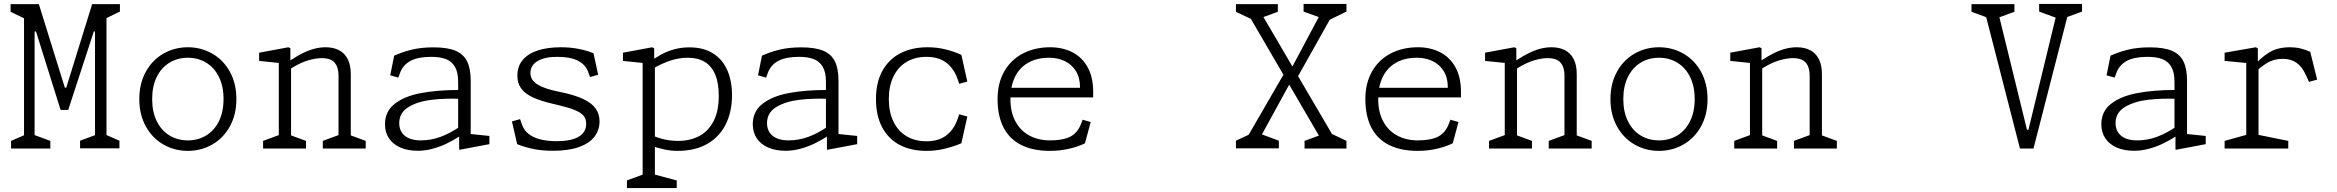

<svg xmlns="http://www.w3.org/2000/svg" viewBox="-20 -751 11820 971"><path d="M36 -38.5 113 -72 101.5 -45V-680L113 -653L33.5 -691.5V-730H176.5L308 -307.5H315L446 -730H586.5V-692.5L507 -654L518.5 -681V-46L507 -73L584 -39.5V-1H385V-39.5L476 -73L460.5 -41V-592H454.5L325 -195H286.5L162 -592H155V-40L143.5 -72L234.5 -38.5V0H36Z M684.5 -250Q684.5 -328.5 717.5 -388.2Q750.5 -448 806.8 -480Q863 -512 930 -512Q997 -512 1053.2 -480Q1109.5 -448 1142.5 -388.2Q1175.5 -328.5 1175.5 -250Q1175.5 -171.5 1142.5 -111.8Q1109.5 -52 1053.2 -20Q997 12 930 12Q863 12 806.8 -20Q750.5 -52 717.5 -111.8Q684.5 -171.5 684.5 -250ZM1110.5 -250Q1110.5 -315 1087 -362.2Q1063.5 -409.5 1022.5 -434.2Q981.5 -459 930 -459Q878.5 -459 837.5 -434.2Q796.5 -409.5 773 -362.2Q749.5 -315 749.5 -250Q749.5 -185 773 -137.8Q796.5 -90.5 837.5 -65.8Q878.5 -41 930 -41Q981.5 -41 1022.5 -65.8Q1063.5 -90.5 1087 -137.8Q1110.5 -185 1110.5 -250Z M1612.5 -38.5 1703.5 -72 1692 -45V-367Q1692 -400.5 1681.5 -420.5Q1671 -440.5 1652.5 -448.8Q1634 -457 1607 -457Q1577.5 -457 1538.5 -445.8Q1499.5 -434.5 1453 -405.5Q1445 -400.5 1436.8 -395Q1428.5 -389.5 1420.5 -383.5L1425.5 -429.5Q1434.5 -436 1439 -439Q1443.5 -442 1452 -448Q1484 -469 1513.2 -483.2Q1542.5 -497.5 1570.8 -504.8Q1599 -512 1626.5 -512Q1666 -512 1694.5 -497.2Q1723 -482.5 1738.5 -452.2Q1754 -422 1754 -376.5V-40L1738.5 -72L1829.5 -38.5V0H1612.5ZM1310.5 -38.5 1401.5 -72 1390 -45V-457.5L1412 -430.5L1290.5 -443V-484.5L1438.5 -512L1448.5 -507V-426.5L1452 -419.5V-40L1436.5 -72L1527.5 -38.5V0H1310.5Z M2302 -68.5 2297 -79.5V-337.5Q2297 -386 2280.5 -413.8Q2264 -441.5 2233.5 -452.8Q2203 -464 2157 -463.5Q2092.5 -463 2055 -442.5Q2017.5 -422 2003 -382L1994.5 -358.5L1953.5 -370L1973.5 -469.5Q2017 -489 2064 -500.2Q2111 -511.5 2172.5 -511.5Q2242.5 -511.5 2283.2 -494.5Q2324 -477.5 2342.2 -440.8Q2360.5 -404 2360.5 -343V-50L2338 -75.5L2455 -63.5V-22L2307 6H2302ZM1927 -122.5Q1927 -187.5 1976.2 -226Q2025.5 -264.5 2108.5 -280.2Q2191.5 -296 2301 -296L2314.5 -251Q2234.5 -254.5 2164.2 -246.5Q2094 -238.5 2046.5 -210Q1999 -181.5 1999 -128Q1999 -101 2012 -81.2Q2025 -61.5 2049.5 -51.2Q2074 -41 2108.5 -41Q2159.5 -41 2208.8 -59.2Q2258 -77.5 2308.5 -112.5V-64.5L2305.5 -62.5Q2274 -42 2240 -25.5Q2206 -9 2168.2 1.2Q2130.5 11.5 2093 11.5Q2042 11.5 2004.5 -5Q1967 -21.5 1947 -51.8Q1927 -82 1927 -122.5Z M2595.5 -22 2569 -137 2610 -148.5 2620 -120.5Q2630 -92 2653.2 -73.8Q2676.5 -55.5 2711 -46.5Q2745.5 -37.5 2790.5 -37Q2866.5 -36.5 2905.5 -58.8Q2944.5 -81 2944.5 -125.5Q2944.5 -150 2931 -166Q2917.5 -182 2886.8 -194.5Q2856 -207 2799.5 -220.5L2778 -225.5Q2713 -240.5 2673.5 -259.2Q2634 -278 2615.2 -304.5Q2596.5 -331 2596.5 -368.5Q2596.5 -416 2623.8 -448Q2651 -480 2700.2 -496Q2749.5 -512 2816 -512Q2863 -512 2903.8 -504.2Q2944.5 -496.5 2981.5 -482L3005 -373L2964 -361.5L2953.5 -389.5Q2940.5 -424.5 2903 -443.8Q2865.5 -463 2802 -463.5Q2738 -464.5 2700.2 -443Q2662.5 -421.5 2662.5 -381.5Q2662.5 -360.5 2675 -344Q2687.5 -327.5 2716.8 -314Q2746 -300.5 2795 -289.5L2810 -286.5Q2884.5 -271.5 2928.5 -250.8Q2972.5 -230 2992.2 -202.5Q3012 -175 3012 -137.5Q3012 -93 2986.2 -59.5Q2960.5 -26 2907.8 -7.2Q2855 11.5 2776 11.5Q2723 11.5 2679 2.8Q2635 -6 2595.5 -22Z M3150.5 161.5 3241.5 128 3230 155V-457.5L3252 -430.5L3130.5 -443V-484.5L3278.5 -512L3288.5 -506V-433.5L3292 -426.5V160L3276.5 128L3402.5 161.5V200H3150.5ZM3261 -17.5V-73Q3264 -71.5 3276.5 -66.5Q3310.5 -52.5 3342.2 -45.5Q3374 -38.5 3410 -38.5Q3468.5 -38.5 3514.5 -62Q3560.5 -85.5 3587.8 -136.5Q3615 -187.5 3615 -266Q3615 -331.5 3596.8 -374.5Q3578.5 -417.5 3543.8 -438.2Q3509 -459 3458.5 -459Q3411.5 -459 3366.2 -443.2Q3321 -427.5 3277 -401Q3273.5 -399 3270.5 -397Q3267.5 -395 3264.5 -393V-437Q3294 -459 3323.2 -475Q3352.5 -491 3388.5 -501.2Q3424.5 -511.5 3466.5 -511.5Q3538.5 -511.5 3586.8 -480.5Q3635 -449.5 3658.5 -395.2Q3682 -341 3682 -269.5Q3682 -187.5 3651 -123.8Q3620 -60 3558 -24Q3496 12 3407 12Q3371.5 12 3338.2 4.5Q3305 -3 3261 -17.5Z M4162 -68.5 4157 -79.5V-337.5Q4157 -386 4140.5 -413.8Q4124 -441.5 4093.5 -452.8Q4063 -464 4017 -463.5Q3952.5 -463 3915 -442.5Q3877.5 -422 3863 -382L3854.5 -358.5L3813.5 -370L3833.5 -469.5Q3877 -489 3924 -500.2Q3971 -511.5 4032.5 -511.5Q4102.5 -511.5 4143.2 -494.5Q4184 -477.5 4202.2 -440.8Q4220.5 -404 4220.5 -343V-50L4198 -75.5L4315 -63.5V-22L4167 6H4162ZM3787 -122.5Q3787 -187.5 3836.2 -226Q3885.5 -264.5 3968.5 -280.2Q4051.5 -296 4161 -296L4174.5 -251Q4094.5 -254.5 4024.2 -246.5Q3954 -238.5 3906.5 -210Q3859 -181.5 3859 -128Q3859 -101 3872 -81.2Q3885 -61.5 3909.5 -51.2Q3934 -41 3968.5 -41Q4019.5 -41 4068.8 -59.2Q4118 -77.5 4168.5 -112.5V-64.5L4165.5 -62.5Q4134 -42 4100 -25.5Q4066 -9 4028.2 1.2Q3990.5 11.5 3953 11.5Q3902 11.5 3864.5 -5Q3827 -21.5 3807 -51.8Q3787 -82 3787 -122.5Z M4410 -250Q4410 -333 4442.2 -392Q4474.5 -451 4533.2 -481.5Q4592 -512 4670.5 -512Q4718.5 -512 4761.2 -501.5Q4804 -491 4842 -473.5L4872 -338.5L4831 -327L4823 -350.5Q4804.5 -404.5 4765.5 -434Q4726.5 -463.5 4665 -463.5Q4608 -463.5 4565 -438Q4522 -412.5 4498.5 -364.2Q4475 -316 4475 -250Q4475 -184 4498.5 -135.8Q4522 -87.5 4565 -62Q4608 -36.5 4665 -36.5Q4726.5 -36.5 4765.5 -66Q4804.5 -95.5 4823 -149.5L4831 -173L4872 -161.5L4842 -26.5Q4802 -9.5 4757.8 1.2Q4713.5 12 4665.5 12Q4587 12 4529.8 -18.2Q4472.5 -48.5 4441.2 -107.5Q4410 -166.5 4410 -250Z M5025 -250Q5025 -330.5 5058.8 -389.8Q5092.5 -449 5153 -480.5Q5213.5 -512 5291 -512Q5353.5 -512 5402.8 -487Q5452 -462 5480.2 -411.5Q5508.5 -361 5508.5 -287V-258.5H5067.5V-307H5466L5442 -288V-309.5Q5442 -358 5421 -391.8Q5400 -425.5 5364.5 -442.2Q5329 -459 5286.5 -459Q5224 -459 5179.8 -433.8Q5135.5 -408.5 5112.8 -361.5Q5090 -314.5 5090 -250Q5090 -184 5115.5 -136.8Q5141 -89.5 5186.5 -65.2Q5232 -41 5291 -41Q5355.5 -41 5392.8 -60Q5430 -79 5447.5 -125.5L5455 -145.5L5496 -134L5467 -26.5Q5435 -10 5387.8 1Q5340.5 12 5290.5 12Q5203.5 12 5144.2 -18Q5085 -48 5055 -106.5Q5025 -165 5025 -250Z M6577.5 -38.5 6668.5 -72V-33.5L6284.5 -692.5L6329 -644.5L6230.5 -691.5V-730H6442.5V-691.5L6351.5 -658L6354 -691.5L6739.5 -33.5L6689 -86.5L6789.5 -38.5V0H6577.5ZM6230.5 -39.5 6331 -86.5 6277 -38.5 6488.5 -404 6518.5 -357 6344 -38.5V-78L6447.5 -39.5V-1H6230.5ZM6502.5 -389 6662.5 -689.5 6665.5 -659 6572.5 -692.5V-731H6789.5V-692.5L6691 -644.5L6727 -690.5L6532.5 -344Z M6885 -250Q6885 -330.5 6918.8 -389.8Q6952.5 -449 7013 -480.5Q7073.5 -512 7151 -512Q7213.5 -512 7262.8 -487Q7312 -462 7340.2 -411.5Q7368.5 -361 7368.5 -287V-258.5H6927.5V-307H7326L7302 -288V-309.5Q7302 -358 7281 -391.8Q7260 -425.5 7224.5 -442.2Q7189 -459 7146.5 -459Q7084 -459 7039.8 -433.8Q6995.5 -408.5 6972.8 -361.5Q6950 -314.5 6950 -250Q6950 -184 6975.5 -136.8Q7001 -89.5 7046.5 -65.2Q7092 -41 7151 -41Q7215.5 -41 7252.8 -60Q7290 -79 7307.5 -125.5L7315 -145.5L7356 -134L7327 -26.5Q7295 -10 7247.8 1Q7200.5 12 7150.5 12Q7063.5 12 7004.2 -18Q6945 -48 6915 -106.5Q6885 -165 6885 -250Z M7812.5 -38.5 7903.5 -72 7892 -45V-367Q7892 -400.5 7881.5 -420.5Q7871 -440.5 7852.5 -448.8Q7834 -457 7807 -457Q7777.5 -457 7738.5 -445.8Q7699.5 -434.5 7653 -405.5Q7645 -400.5 7636.8 -395Q7628.5 -389.5 7620.5 -383.5L7625.5 -429.5Q7634.5 -436 7639 -439Q7643.5 -442 7652 -448Q7684 -469 7713.2 -483.2Q7742.5 -497.5 7770.8 -504.8Q7799 -512 7826.5 -512Q7866 -512 7894.5 -497.2Q7923 -482.5 7938.5 -452.2Q7954 -422 7954 -376.5V-40L7938.5 -72L8029.5 -38.5V0H7812.5ZM7510.5 -38.5 7601.5 -72 7590 -45V-457.5L7612 -430.5L7490.5 -443V-484.5L7638.5 -512L7648.5 -507V-426.5L7652 -419.5V-40L7636.5 -72L7727.5 -38.5V0H7510.5Z M8124.5 -250Q8124.5 -328.5 8157.5 -388.2Q8190.5 -448 8246.8 -480Q8303 -512 8370 -512Q8437 -512 8493.2 -480Q8549.5 -448 8582.5 -388.2Q8615.5 -328.5 8615.5 -250Q8615.5 -171.5 8582.5 -111.8Q8549.5 -52 8493.2 -20Q8437 12 8370 12Q8303 12 8246.8 -20Q8190.5 -52 8157.5 -111.8Q8124.5 -171.5 8124.5 -250ZM8550.5 -250Q8550.5 -315 8527 -362.2Q8503.5 -409.5 8462.5 -434.2Q8421.5 -459 8370 -459Q8318.5 -459 8277.5 -434.2Q8236.5 -409.5 8213 -362.2Q8189.5 -315 8189.5 -250Q8189.5 -185 8213 -137.8Q8236.5 -90.5 8277.5 -65.8Q8318.5 -41 8370 -41Q8421.5 -41 8462.5 -65.8Q8503.5 -90.5 8527 -137.8Q8550.5 -185 8550.5 -250Z M9052.5 -38.5 9143.5 -72 9132 -45V-367Q9132 -400.5 9121.5 -420.5Q9111 -440.5 9092.5 -448.8Q9074 -457 9047 -457Q9017.5 -457 8978.5 -445.8Q8939.5 -434.5 8893 -405.5Q8885 -400.5 8876.8 -395Q8868.5 -389.5 8860.5 -383.5L8865.5 -429.5Q8874.5 -436 8879 -439Q8883.5 -442 8892 -448Q8924 -469 8953.2 -483.2Q8982.5 -497.5 9010.8 -504.8Q9039 -512 9066.5 -512Q9106 -512 9134.5 -497.2Q9163 -482.5 9178.5 -452.2Q9194 -422 9194 -376.5V-40L9178.5 -72L9269.5 -38.5V0H9052.5ZM8750.5 -38.5 8841.5 -72 8830 -45V-457.5L8852 -430.5L8730.5 -443V-484.5L8878.5 -512L8888.5 -507V-426.5L8892 -419.5V-40L8876.5 -72L8967.5 -38.5V0H8750.5Z M10016.5 -696.5 10041.5 -658 9950.5 -691.5V-730H10167.5V-691.5L10076.5 -658L10083.5 -696.5L10231 -95H10238.5L10384.5 -697L10383.5 -659L10292.5 -692.5V-731H10509.5V-692.5L10418.5 -659L10443 -697L10264 0H10195.5Z M10982 -68.5 10977 -79.5V-337.5Q10977 -386 10960.5 -413.8Q10944 -441.5 10913.5 -452.8Q10883 -464 10837 -463.5Q10772.5 -463 10735 -442.5Q10697.5 -422 10683 -382L10674.5 -358.5L10633.5 -370L10653.5 -469.5Q10697 -489 10744 -500.2Q10791 -511.5 10852.5 -511.5Q10922.5 -511.5 10963.2 -494.5Q11004 -477.5 11022.2 -440.8Q11040.5 -404 11040.5 -343V-50L11018 -75.5L11135 -63.5V-22L10987 6H10982ZM10607 -122.5Q10607 -187.5 10656.2 -226Q10705.5 -264.5 10788.5 -280.2Q10871.5 -296 10981 -296L10994.5 -251Q10914.5 -254.5 10844.2 -246.5Q10774 -238.5 10726.5 -210Q10679 -181.5 10679 -128Q10679 -101 10692 -81.2Q10705 -61.5 10729.5 -51.2Q10754 -41 10788.5 -41Q10839.5 -41 10888.8 -59.2Q10938 -77.5 10988.5 -112.5V-64.5L10985.5 -62.5Q10954 -42 10920 -25.5Q10886 -9 10848.2 1.2Q10810.5 11.5 10773 11.5Q10722 11.5 10684.5 -5Q10647 -21.5 10627 -51.8Q10607 -82 10607 -122.5Z M11230.5 -38.5 11351.5 -72 11340 -45V-457.5L11362 -430.5L11230.5 -443V-484.5L11388.5 -512L11398.5 -506V-426.5L11402 -419.5V-40L11386.5 -72L11552.5 -38.5V0H11230.5ZM11526.5 -453.5H11525Q11479 -453.5 11443.5 -431.5Q11408 -409.5 11376 -377L11375.5 -376.5V-414.5Q11412 -458.5 11455 -485.2Q11498 -512 11561 -512Q11588.5 -512 11613.5 -506.2Q11638.5 -500.5 11663.5 -489L11698.5 -348.5L11657.5 -337L11641.5 -371.5Q11622 -414.5 11593.8 -433.8Q11565.5 -453 11526.5 -453.5Z"/></svg>

Font: Monaspace Xenon Var
Style: Regular
Weight: 400
Designer: Riley Cran and the Lettermatic Team
Version: Version 1.000 (Monaspace Xenon Var)